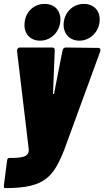

<svg xmlns="http://www.w3.org/2000/svg" viewBox="-43 -763 534 982"><path d="M162 -555C215 -555 258 -595 265 -649C272 -705 239 -743 185 -743C132 -743 89 -705 83 -649C76 -595 109 -555 162 -555ZM363 -555C415 -555 459 -595 466 -649C473 -705 439 -743 386 -743C333 -743 290 -705 283 -649C277 -595 310 -555 363 -555ZM-19 199H-13C188 199 231 140 286 2L470 -501C473 -511 469 -518 459 -518L294 -520C285 -520 280 -516 277 -506L233 -282C233 -283 228 -283 228 -282L237 -506C237 -516 233 -520 224 -520H59C49 -520 44 -513 44 -503L104 0C107 40 69 45 3 45C-3 45 -6 51 -7 60L-23 184C-24 193 -22 199 -19 199Z"/></svg>

Font: Barlow Condensed Black
Style: Italic
Weight: 900
Width: 3
Italic angle: -7°
Designer: Jeremy Tribby
Foundry: Tribby Type
Version: Version 1.422;hotconv 1.0.109;makeotfexe 2.5.65596